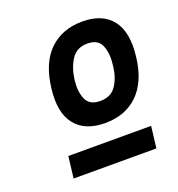

<svg xmlns="http://www.w3.org/2000/svg" viewBox="-102 -795 644 693"><g transform="rotate(-20 220.5 -449.0)"><path d="M242 -337Q164 -337 127 -384Q90 -431 101 -521Q112 -615 161 -662.5Q210 -710 288 -710Q365 -710 402 -662.5Q439 -615 427 -521Q416 -431 367.5 -384Q319 -337 242 -337ZM252 -418Q293 -418 313 -447.5Q333 -477 338 -521Q344 -567 331.5 -598Q319 -629 278 -629Q237 -629 216.5 -598Q196 -567 190 -521Q185 -477 198 -447.5Q211 -418 252 -418ZM65 -188 75 -271H393L383 -188Z"/></g></svg>

Font: Haskoy SemiBold
Style: Italic
Weight: 600
Designer: Ertekin Erdin
Foundry: Ertekin Erdin
Version: Version 2.000; ttfautohint (v1.8.4.7-5d5b)